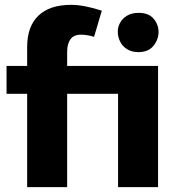

<svg xmlns="http://www.w3.org/2000/svg" viewBox="-20 -772 725 792"><path d="M92 -385H7V-500H92V-578Q92 -663 138.5 -707.5Q185 -752 273 -752Q300 -752 329 -746.5Q358 -741 400 -728L368 -620Q353 -625 338.5 -627Q324 -629 314 -629Q284 -629 270.5 -610Q257 -591 257 -558V-500H501V-385H257V0H92ZM467 -500H632V0H467ZM466 -639Q465 -658 474.5 -676.5Q484 -695 503.5 -707Q523 -719 552 -719Q593 -719 613.5 -695Q634 -671 634 -640Q634 -609 613 -583Q592 -557 551 -557Q523 -557 503.5 -569.5Q484 -582 475 -601.5Q466 -621 466 -639Z"/></svg>

Font: Moderustic
Style: Bold
Weight: 700
Designer: Tural Alisoy
Foundry: TAFT Foundry
Version: Version 2.120